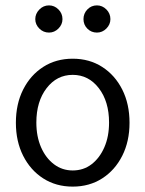

<svg xmlns="http://www.w3.org/2000/svg" viewBox="-20 -685 540 713"><path d="M250 8Q188 8 140.5 -22.5Q93 -53 66 -106.5Q39 -160 39 -229Q39 -299 66 -352.5Q93 -406 140.5 -436.5Q188 -467 250 -467Q312 -467 359.5 -436.5Q407 -406 434 -352.5Q461 -299 461 -229Q461 -160 434 -106.5Q407 -53 359.5 -22.5Q312 8 250 8ZM250 -52Q290 -52 320 -75Q350 -98 367.5 -138Q385 -178 385 -230Q385 -308 347 -357.5Q309 -407 250 -407Q191 -407 153 -357.5Q115 -308 115 -230Q115 -178 132.5 -138Q150 -98 180.5 -75Q211 -52 250 -52ZM162 -564Q141 -564 126 -579Q111 -594 111 -614Q111 -634 126 -649.5Q141 -665 162 -665Q182 -665 197 -650Q212 -635 212 -614Q212 -594 197 -579Q182 -564 162 -564ZM340 -564Q319 -564 304.5 -578.5Q290 -593 290 -614Q290 -635 304.5 -650Q319 -665 340 -665Q360 -665 375 -650Q390 -635 390 -614Q390 -594 375 -579Q360 -564 340 -564Z"/></svg>

Font: Ligconsolata
Style: Regular
Weight: 400
Monospace: yes
Designer: Raph Levien, Cyreal, Brenton Simpson
Foundry: Raph Levien, Cyreal, Google
Version: Version 3.001; ttfautohint (v1.8.2.53-6de2)